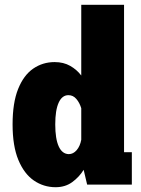

<svg xmlns="http://www.w3.org/2000/svg" viewBox="-20 -770 590 801"><path d="M212 11Q162 11 121.2 -17Q80.5 -45 56.5 -103Q32.5 -161 32.5 -251Q32.5 -341 55.5 -398.5Q78.5 -456 118.2 -483.5Q158 -511 208 -511Q245 -511 272.8 -495.2Q300.5 -479.5 319 -455V-750H497.5V-135H530V0H343.5L329 -61.5Q310 -31 281 -10Q252 11 212 11ZM210.5 -251Q210.5 -191 225 -159.2Q239.5 -127.5 267 -127Q285.5 -127 299.8 -143.5Q314 -160 319 -187V-318.5Q312 -341.5 298.5 -357.2Q285 -373 265.5 -373Q239 -373 224.8 -341.8Q210.5 -310.5 210.5 -251Z"/></svg>

Font: Trispace SemiCondensed ExtraBold
Style: Regular
Weight: 800
Width: 4
Designer: Tyler Finck
Foundry: Etcetera Type Company
Version: Version 1.210; ttfautohint (v1.8.3)